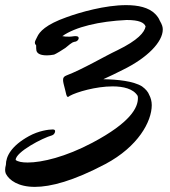

<svg xmlns="http://www.w3.org/2000/svg" viewBox="-20 -706 665 749"><path d="M276 -544C282 -546 287 -552 287 -557C287 -562 284 -565 275 -565C272 -565 268 -565 263 -564C258 -563 254 -563 249 -563C240 -563 232 -563 223 -565C274 -601 367 -623 474 -628C523 -628 542 -618 548 -603C544 -580 518 -549 438 -510C387 -486 303 -436 240 -412C230 -408 226 -404 226 -394C226 -386 229 -375 234 -356C238 -341 239 -328 245 -328C246 -328 249 -329 252 -332C279 -347 354 -369 419 -369C461 -369 500 -360 517 -332C518 -329 518 -326 518 -323C518 -287 491 -229 340 -149C236 -94 144 -72 88 -72C66 -72 50 -75 41 -82C41 -113 146 -168 183 -178C190 -180 195 -188 195 -194C195 -197 194 -201 186 -201C170 -201 131 -196 93 -175C24 -137 3 -96 3 -63C1 -56 0 -49 0 -43C0 -38 1 -32 3 -28C16 -3 51 23 116 23C178 23 266 0 391 -66C519 -134 572 -232 572 -296C572 -311 568 -325 562 -336C558 -347 549 -358 534 -369C500 -390 438 -396 383 -397C408 -408 434 -421 460 -434C554 -480 615 -542 615 -591C615 -600 613 -609 603 -626C600 -634 594 -643 585 -652C560 -677 519 -686 472 -686C390 -686 292 -658 240 -639C158 -610 134 -582 125 -562C121 -553 116 -546 116 -540C116 -537 116 -535 121 -529C121 -522 121 -513 122 -509C124 -501 131 -490 163 -490C171 -490 180 -491 191 -493C197 -495 227 -513 235 -519C266 -545 264 -541 276 -544Z"/></svg>

Font: Oregano
Style: Italic
Weight: 400
Italic angle: -12°
Designer: Astigmatic (AOETI)
Foundry: Astigmatic (AOETI)
Version: Version 1.000